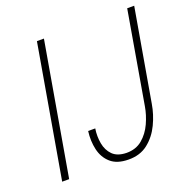

<svg xmlns="http://www.w3.org/2000/svg" viewBox="-128 -835 959 970"><g transform="rotate(-20 352.0 -350.5)"><path d="M208.5 -710.9 85.4 0H47.9L170.9 -710.9ZM570.8 -214.8 656.2 -710.9H693.8L607.9 -214.8Q599.1 -160.6 574.2 -108.6Q549.3 -56.6 506.6 -22.9Q463.9 10.7 401.4 9.8Q340.3 9.3 306.9 -20.3Q273.4 -49.8 262.7 -96.7Q252 -143.6 258.8 -195.8H296.9Q290.5 -154.8 297.6 -115.7Q304.7 -76.7 329.8 -51.5Q355 -26.4 403.3 -25.4Q454.6 -24.9 489 -54Q523.4 -83 543.5 -127Q563.5 -170.9 570.8 -214.8Z"/></g></svg>

Font: Roboto Condensed ExtraLight
Style: Italic
Weight: 250
Italic angle: -12°
Designer: Christian Robertson
Foundry: Google
Version: Version 3.008; 2023